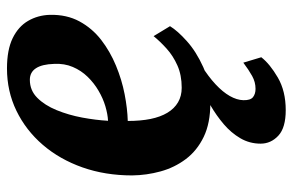

<svg xmlns="http://www.w3.org/2000/svg" viewBox="-164 -447 838 550"><g transform="rotate(-90 255.0 -172.0)"><path d="M455 -104Q442 -82.5 412.2 -55.8Q382.5 -29 337.8 -8.8Q293 11.5 234 11.5Q177 11.5 137.8 -7.5Q98.5 -26.5 74.2 -58.8Q50 -91 39 -131Q28 -171 27.5 -212.5Q27.5 -289.5 50.5 -354.8Q73.5 -420 115.2 -468.5Q157 -517 212.8 -544Q268.5 -571 334 -571Q387 -571 420.5 -554.8Q454 -538.5 470.2 -510.5Q486.5 -482.5 487.5 -448Q488.5 -400 468.8 -363.5Q449 -327 415.8 -301.2Q382.5 -275.5 342 -258.8Q301.5 -242 260.2 -234Q219 -226 183.5 -225Q183.5 -188.5 189.2 -160Q195 -131.5 207 -111.5Q219 -91.5 237 -81Q255 -70.5 278.5 -70.5Q315 -70.5 342.5 -82.8Q370 -95 390.8 -113.8Q411.5 -132.5 426.5 -151ZM301.5 -505.5Q271 -505.5 249.8 -484.2Q228.5 -463 214.5 -428.8Q200.5 -394.5 193.2 -355.5Q186 -316.5 184 -281.5Q203 -282.5 225.8 -289.2Q248.5 -296 270.2 -308.8Q292 -321.5 310 -340Q328 -358.5 338.2 -382.5Q348.5 -406.5 347 -436Q346 -470.5 334.5 -488Q323 -505.5 301.5 -505.5ZM214.5 227.5Q164 227.5 141.2 206.2Q118.5 185 118.5 155.5Q118.5 124 134 97.5Q149.5 71 174.2 50Q199 29 227.2 12.5Q255.5 -4 281 -17L307.5 -25.5L341.5 -13.5Q310.5 6 288.5 26.5Q266.5 47 255 67.2Q243.5 87.5 243 106Q242.5 126.5 251.8 133.8Q261 141 275.5 141Q295 141 312.5 131.2Q330 121.5 350.5 106L366 157.5Q347 182 308 204.8Q269 227.5 214.5 227.5Z"/></g></svg>

Font: Merriweather ExtraBold
Style: Italic
Weight: 800
Italic angle: -7.8°
Version: Version 2.101